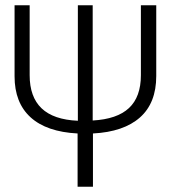

<svg xmlns="http://www.w3.org/2000/svg" viewBox="-20 -705 645 725"><path d="M570 -685V-418Q570 -316 508.5 -261.5Q447 -207 331 -201V0H273V-201Q156 -207 95.5 -262Q35 -317 35 -417V-685H92V-421Q92 -339 137 -296Q182 -253 274 -249V-685H330V-250Q422 -255 467 -297Q512 -339 512 -421V-685Z"/></svg>

Font: Fira Sans Condensed Light
Style: Regular
Weight: 300
Width: 3
Designer: bBox Type GmbH & Carrois Corporate GbR & Edenspiekermann AG
Foundry: bBox Type GmbH & Carrois Corporate GbR & Edenspiekermann AG
Version: Version 4.301